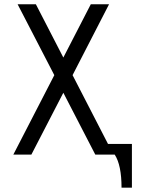

<svg xmlns="http://www.w3.org/2000/svg" viewBox="-20 -720 699 894"><path d="M545.9 153.8Q545.9 48.8 514.2 0H423.8L274.9 -288.1L126 0H42L232.9 -370.1L62 -700.2H147L274.9 -452.1L402.8 -700.2H487.8L317.9 -370.1L482.9 -49.8H594.2V153.8Z"/></svg>

Font: Pfennig
Style: Medium
Weight: 500
Version: Version 20120410 ; ttfautohint (v0.8)